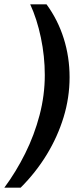

<svg xmlns="http://www.w3.org/2000/svg" viewBox="-50 -706 378 883"><path d="M-30 157Q24 84 66 -0.5Q108 -85 132 -176.5Q156 -268 156 -361Q156 -447 138 -533Q120 -619 89 -686H164Q216 -615 243 -529.5Q270 -444 270 -351Q270 -257 242.5 -167Q215 -77 165 5Q115 87 45 157Z"/></svg>

Font: Chivo Medium SemiBold
Style: Italic
Weight: 600
Italic angle: -8.05°
Version: Version 2.002